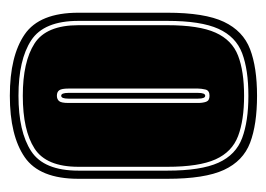

<svg xmlns="http://www.w3.org/2000/svg" viewBox="-98 -446 555 400"><g transform="rotate(-90 180.0 -246.5)"><path d="M180 11Q120 11 82 -3.5Q44 -18 25.5 -58Q7 -98 7 -176V-361Q7 -442 52 -473Q97 -504 180 -504Q263 -504 308 -473Q353 -442 353 -361V-176Q353 -98 334 -58Q315 -18 277 -3.5Q239 11 180 11ZM180 -7Q234 -7 268.5 -20Q303 -33 319.5 -69.5Q336 -106 336 -176V-361Q336 -433 295.5 -459.5Q255 -486 180 -486Q105 -486 64.5 -459.5Q24 -433 24 -361V-176Q24 -106 40.5 -69.5Q57 -33 92 -20Q127 -7 180 -7ZM180 -16Q129 -16 96 -28.5Q63 -41 47.5 -75.5Q32 -110 32 -176V-361Q32 -428 70 -452.5Q108 -477 180 -477Q251 -477 289 -452.5Q327 -428 327 -361V-176Q327 -110 311.5 -75.5Q296 -41 263.5 -28.5Q231 -16 180 -16ZM180 -88Q191 -88 193 -96.5Q195 -105 195 -112V-382Q195 -396 191.5 -401Q188 -406 180 -406Q173 -406 169 -401.5Q165 -397 165 -382V-112Q165 -102 167.5 -95Q170 -88 180 -88ZM180 -97Q174 -97 174 -112V-382Q174 -397 180 -397Q186 -397 186 -382V-112Q186 -97 180 -97Z"/></g></svg>

Font: Alumni Sans Collegiate One SC
Style: Regular
Weight: 400
Designer: Robert E. Leuschke
Foundry: Robert E. Leuschke
Version: Version 1.100